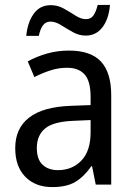

<svg xmlns="http://www.w3.org/2000/svg" viewBox="-20 -752 548 782"><path d="M261 -546Q350 -546 391.5 -501Q433 -456 433 -364V0H370L355 -75H352Q322 -32 286.5 -11Q251 10 193 10Q124 10 83 -32Q42 -74 42 -149Q42 -229 98.5 -273Q155 -317 269 -321L349 -324V-357Q349 -422 324.5 -449Q300 -476 253 -476Q218 -476 184.5 -465Q151 -454 120 -438L93 -502Q127 -521 170 -533.5Q213 -546 261 -546ZM281 -260Q198 -257 164 -229Q130 -201 130 -149Q130 -103 153.5 -81Q177 -59 216 -59Q274 -59 311.5 -98Q349 -137 349 -213V-263ZM87 -606Q92 -660 117 -695.5Q142 -731 187 -731Q215 -731 240 -717Q265 -703 287.5 -688.5Q310 -674 330 -674Q350 -674 360.5 -689Q371 -704 378 -732H428Q423 -674 397 -640.5Q371 -607 329 -607Q302 -607 277 -621Q252 -635 229 -649.5Q206 -664 186 -664Q166 -664 155 -649Q144 -634 138 -606Z"/></svg>

Font: Noto Sans Khmer SemiCondensed
Style: Regular
Weight: 400
Width: 4
Designer: Danh Hong and the Monotype Design Team
Foundry: Monotype Imaging Inc.
Version: Version 2.004; ttfautohint (v1.8.4.7-5d5b)